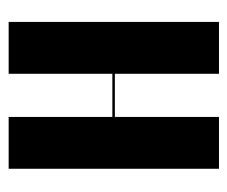

<svg xmlns="http://www.w3.org/2000/svg" viewBox="-62 -474 535 452"><g transform="rotate(-90 206.0 -247.5)"><path d="M35.2 -495.1H157.2V-251H258.8V-495.1H380.9V0H258.8V-245.1H157.2V0H35.2Z"/></g></svg>

Font: Moniqa Black Display
Style: Regular
Weight: 900
Designer: Rajesh Rajput
Foundry: Rajesh Rajput
Version: Version 1.000